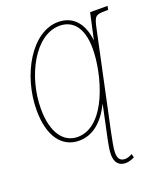

<svg xmlns="http://www.w3.org/2000/svg" viewBox="-170 -838 1020 1191"><g transform="rotate(-20 339.5 -242.0)"><path d="M452 241C472 241 490 235 511 225L505 201C490 210 471 216 458 216C428 216 411 200 411 158C411 129 421 82 431 32L566 -602C583 -682 589 -689 658 -689H674L679 -714H564L526 -541C513 -664 448 -725 356 -725C181 -725 44 -488 44 -255C44 -82 117 12 229 12C320 12 392 -50 443 -155L396 67C391 92 383 132 383 160C383 217 412 241 452 241ZM228 -13C136 -13 72 -96 72 -254C72 -468 193 -700 356 -700C439 -700 502 -641 502 -496C502 -332 418 -13 228 -13Z"/></g></svg>

Font: Noto Serif SemiCondensed Thin
Style: Italic
Weight: 100
Width: 4
Italic angle: -12°
Designer: Monotype Design Team
Foundry: Monotype Imaging Inc.
Version: Version 2.013